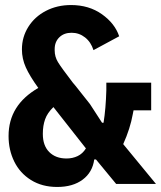

<svg xmlns="http://www.w3.org/2000/svg" viewBox="-20 -730 640 762"><path d="M14 -190Q14 -252 43.5 -299.5Q73 -347 132 -381Q98 -428 82.5 -462.5Q67 -497 67 -534Q67 -583 92.5 -623.5Q118 -664 162.5 -687Q207 -710 262 -710Q333 -710 384.5 -673.5Q436 -637 453 -586L351 -531Q341 -563 317.5 -581.5Q294 -600 264 -600Q234 -600 215.5 -582Q197 -564 197 -535V-530Q197 -505 210 -483.5Q223 -462 269 -402L280 -389L337 -317L385 -243H391Q400 -299 402 -372V-402H580V-292H510L507 -277Q502 -249 492.5 -219Q483 -189 469 -158L599 0H441L361 -97H354Q347 -46 308 -17Q269 12 207 12Q147 12 103 -15.5Q59 -43 36.5 -89Q14 -135 14 -190ZM321 -141 192 -305Q168 -282 159 -256.5Q150 -231 150 -200V-198Q150 -152 175.5 -126.5Q201 -101 244 -101Q268 -101 288 -110.5Q308 -120 321 -141Z"/></svg>

Font: iA Writer Mono V
Style: Regular
Weight: 400
Designer: Mike Abbink, Paul van der Laan, Pieter van Rosmalen
Foundry: Bold Monday
Version: Version 2.000